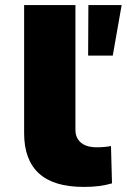

<svg xmlns="http://www.w3.org/2000/svg" viewBox="-20 -725 499 756"><path d="M310 11Q191 11 133 -42.5Q75 -96 75 -200V-705H277V-213Q277 -192 287 -176.5Q297 -161 315.5 -153Q334 -145 362 -145Q377 -145 392.5 -146.5Q408 -148 417 -150L421 -3Q397 4 370 7.5Q343 11 310 11ZM327 -506 328 -705H459L424 -506Z"/></svg>

Font: Nunito Sans 10pt Expanded Black
Style: Regular
Weight: 900
Width: 7
Designer: Vernon Adams
Foundry: Vernon Adams
Version: Version 3.101;gftools[0.9.27]